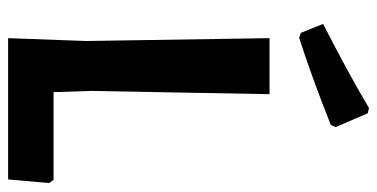

<svg xmlns="http://www.w3.org/2000/svg" viewBox="-248 -681 929 473"><g transform="rotate(90 216.5 -444.5)"><path d="M246 -889 259 -886 293 -807 288 -795Q170 -748 73 -717L61 -721L39 -776Q164 -840 246 -889ZM423 -112 431 -101 422 0H74L81 -192L74 -644H212L204 -204L207 -112Z"/></g></svg>

Font: Alegreya Sans SC
Style: Bold
Weight: 700
Designer: Juan Pablo del Peral
Foundry: Huerta Tipografica
Version: Version 2.007